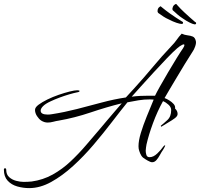

<svg xmlns="http://www.w3.org/2000/svg" viewBox="-89 -808 1028 987"><path d="M910 -683Q902 -684 885 -692.5Q868 -701 851 -713Q834 -724 823.5 -733.5Q813 -743 803 -752Q799 -754 798.5 -757Q798 -760 797 -762L798 -766Q800 -780 812 -786Q817 -790 820 -784Q827 -776 839.5 -763Q852 -750 858 -745Q868 -735 886.5 -719Q905 -703 914 -695Q920 -693 919 -688V-687Q918 -682 910 -683ZM844 -685Q836 -685 818 -691Q800 -697 781 -707Q763 -715 751 -723Q739 -731 728 -739Q724 -741 723 -743.5Q722 -746 721 -748V-752Q721 -766 732 -773Q737 -778 740 -773Q748 -766 762.5 -755Q777 -744 784 -739Q795 -731 815.5 -717.5Q836 -704 846 -698Q852 -696 852 -691V-690Q852 -685 844 -685ZM61 159Q30 159 0 150.5Q-30 142 -49.5 121Q-69 100 -69 64Q-69 57 -63 57Q-57 57 -57 65Q-57 89 -42 102.5Q-27 116 -6 121.5Q15 127 32 127Q43 127 53.5 126.5Q64 126 74 125Q132 117 181.5 89.5Q231 62 273.5 22Q316 -18 354 -62.5Q392 -107 427 -148Q441 -165 461.5 -189Q482 -213 502.5 -237Q523 -261 537 -277Q460 -258 377 -230Q294 -202 213 -188Q199 -186 184.5 -182Q170 -178 156 -178Q139 -178 123 -188Q111 -196 101 -211.5Q91 -227 91 -243Q91 -256 109 -269.5Q127 -283 154.5 -296.5Q182 -310 212.5 -320.5Q243 -331 269 -337.5Q295 -344 308 -344Q320 -344 320 -340Q320 -335 306 -333Q291 -330 267 -323Q243 -316 217.5 -306.5Q192 -297 171 -287Q145 -275 132.5 -262.5Q120 -250 120 -239Q120 -219 157 -219Q162 -219 167 -219.5Q172 -220 178 -221Q242 -231 306.5 -247.5Q371 -264 434 -281Q497 -298 558 -307L602 -355Q652 -410 696.5 -463.5Q741 -517 792 -571Q808 -587 819 -603Q830 -619 845 -635Q860 -628 875 -626.5Q890 -625 902 -620Q914 -615 918 -596Q920 -585 914 -568.5Q908 -552 902 -544Q883 -515 861.5 -479.5Q840 -444 819 -409Q798 -374 781.5 -346Q765 -318 757 -304Q768 -300 781 -292Q794 -284 803.5 -273.5Q813 -263 811 -250Q824 -238 824 -222Q824 -211 810 -200.5Q796 -190 777 -179Q758 -168 741 -157Q740 -156 738.5 -158.5Q737 -161 738 -162Q752 -173 771.5 -191Q791 -209 791 -242Q791 -257 777.5 -269.5Q764 -282 749 -288Q720 -236 697.5 -175Q675 -114 664 -65Q663 -57 661.5 -49Q660 -41 660 -33Q660 -23 663.5 -11.5Q667 0 680 0Q700 0 720 -19.5Q740 -39 750 -54Q754 -59 758 -61Q762 -63 759 -56Q757 -51 754 -46Q751 -41 748 -36Q742 -28 734 -13Q726 2 716 14Q706 26 693 26Q685 26 670 17.5Q655 9 646 2Q637 -6 631.5 -19.5Q626 -33 624 -43Q624 -46 623.5 -49Q623 -52 623 -56Q623 -85 635 -124.5Q647 -164 665 -208.5Q683 -253 701 -296Q696 -296 691 -296.5Q686 -297 681 -297Q652 -297 623.5 -292.5Q595 -288 566 -282Q531 -239 487 -181.5Q443 -124 392.5 -64.5Q342 -5 286.5 45.5Q231 96 174 127.5Q117 159 61 159ZM588 -311Q611 -314 632 -315Q653 -316 675 -316H708Q715 -331 733.5 -364Q752 -397 775 -436Q798 -475 819 -509Q840 -543 852 -560Q859 -571 859 -576Q859 -583 847.5 -577.5Q836 -572 822 -560Q801 -542 769 -508.5Q737 -475 701.5 -436.5Q666 -398 635.5 -364Q605 -330 588 -311Z"/></svg>

Font: The Nautigal
Style: Regular
Weight: 400
Designer: Robert E. Leuschke
Foundry: Robert E. Leuschke
Version: Version 1.100; ttfautohint (v1.8.3)